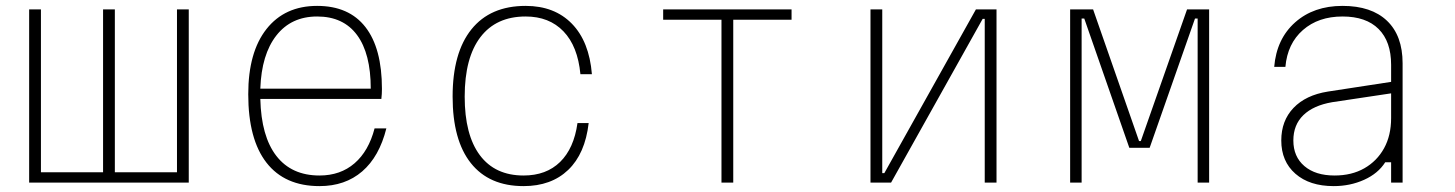

<svg xmlns="http://www.w3.org/2000/svg" viewBox="-20 -620 4940 652"><path d="M79 0V-588H119V-35H330V-588H370V-35H581V-588H621V0Z M1292 -184Q1268 -88 1210 -38Q1152 12 1065 12Q947 12 885 -67.5Q823 -147 823 -300Q823 -443 885 -521.5Q947 -600 1057 -600Q1165 -600 1221 -528Q1277 -456 1277 -318Q1277 -310 1276.5 -301Q1276 -292 1275 -284H864Q867 -157 918.5 -90.5Q970 -24 1065 -24Q1136 -24 1184 -65.5Q1232 -107 1252 -184ZM1057 -564Q969 -564 918.5 -499.5Q868 -435 864 -319H1239Q1239 -438 1192.5 -501Q1146 -564 1057 -564Z M1758 12Q1641 12 1579 -66Q1517 -144 1517 -292Q1517 -441 1581 -520.5Q1645 -600 1765 -600Q1863 -600 1922 -539.5Q1981 -479 1990 -368H1951Q1942 -463 1893.5 -513.5Q1845 -564 1765 -564Q1665 -564 1611.5 -494Q1558 -424 1558 -292Q1558 -162 1609.5 -93Q1661 -24 1758 -24Q1835 -24 1882 -70Q1929 -116 1941 -202H1979Q1967 -98 1909.5 -43Q1852 12 1758 12Z M2430 0V-553H2232V-588H2668V-553H2470V0Z M2936 0V-588H2976V-32H2983L3294 -588H3364V0H3324V-556H3317L3006 0Z M3614 0V-588H3692L3848 -141H3854L4011 -588H4086V0H4047V-557H4038L3884 -118H3815L3662 -557H3653V0Z M4684 -69Q4660 -31 4612.5 -9.5Q4565 12 4509 12Q4427 12 4379 -30Q4331 -72 4331 -143Q4331 -210 4372.5 -253.5Q4414 -297 4489 -309L4704 -342V-400Q4704 -479 4661.5 -521.5Q4619 -564 4539 -564Q4457 -564 4404.5 -518Q4352 -472 4345 -393H4307Q4315 -488 4378 -544Q4441 -600 4539 -600Q4637 -600 4690 -549.5Q4743 -499 4743 -405V0H4704V-69ZM4372 -143Q4372 -88 4409.5 -56Q4447 -24 4512 -24Q4570 -24 4613 -48.5Q4656 -73 4680 -116.5Q4704 -160 4704 -219V-303L4504 -273Q4440 -262 4406 -229Q4372 -196 4372 -143Z"/></svg>

Font: Martian Mono Thin
Style: Regular
Weight: 100
Monospace: yes
Designer: Roman Shamin
Foundry: Evil Martians
Version: Version 1.000; ttfautohint (v1.8.4.7-5d5b)